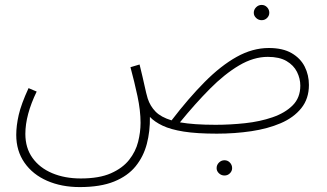

<svg xmlns="http://www.w3.org/2000/svg" viewBox="-20 -530 1328 780"><path d="M304 230Q230 230 171.5 204.5Q113 179 79.5 131Q46 83 46 18Q46 -19 56 -63Q66 -107 96 -172L129 -158Q83 -63 83 14Q83 71 112 111.5Q141 152 192 173.5Q243 195 308 195Q383 195 430.5 174Q478 153 504.5 119.5Q531 86 541 46.5Q551 7 551 -31Q551 -81 538.5 -139.5Q526 -198 510 -257L547 -268Q561 -211 567.5 -180.5Q574 -150 580 -130Q590 -99 612 -76.5Q634 -54 677 -41Q746 -131 811.5 -197Q877 -263 941.5 -299Q1006 -335 1072 -335Q1129 -335 1165 -314Q1201 -293 1218 -259Q1235 -225 1235 -185Q1235 -129 1204 -90.5Q1173 -52 1120.5 -29.5Q1068 -7 1001 3Q934 13 861 13Q779 13 726 4.5Q673 -4 640.5 -19.5Q608 -35 589 -55Q590 3 576.5 54.5Q563 106 531 145.5Q499 185 443.5 207.5Q388 230 304 230ZM1068 -299Q1010 -299 951 -264Q892 -229 832.5 -169Q773 -109 711 -33Q767 -23 856 -23Q915 -23 975.5 -29.5Q1036 -36 1087 -53.5Q1138 -71 1169 -102Q1200 -133 1200 -182Q1200 -211 1186.5 -238Q1173 -265 1144 -282Q1115 -299 1068 -299ZM1043 -448Q1030 -448 1020.5 -457Q1011 -466 1011 -478Q1011 -491 1020.5 -500.5Q1030 -510 1043 -510Q1056 -510 1065 -500.5Q1074 -491 1074 -478Q1074 -466 1065 -457Q1056 -448 1043 -448ZM892 183Q879 183 869.5 174Q860 165 860 153Q860 140 869.5 130.5Q879 121 892 121Q905 121 914 130.5Q923 140 923 153Q923 165 914 174Q905 183 892 183Z"/></svg>

Font: Noto Sans Arabic UI XLt
Style: Regular
Weight: 200
Designer: Monotype Design Team, Nadine Chahine and Nizar Qandah
Foundry: Monotype Imaging Inc.
Version: Version 2.010; ttfautohint (v1.8.4.7-5d5b)